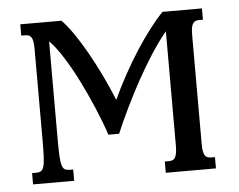

<svg xmlns="http://www.w3.org/2000/svg" viewBox="-43 -570 773 620"><g transform="rotate(-5 343.5 -259.5)"><path d="M43.9 -518.6H177.2Q194.3 -501.5 214.6 -472.2Q234.9 -442.9 255.6 -406.2Q276.4 -369.6 295.9 -328.9Q315.4 -288.1 331.5 -248.5Q349.6 -288.1 371.1 -327.1Q392.6 -366.2 415.5 -401.9Q438.5 -437.5 461.4 -467.5Q484.4 -497.6 504.9 -518.6H632.8V-481.9H619.6Q612.8 -481.9 608.2 -480Q603.5 -478 600.1 -472.7Q596.7 -467.3 595.2 -458Q593.8 -448.7 593.8 -433.6V-85Q593.8 -69.8 595.2 -60.5Q596.7 -51.3 600.1 -45.9Q603.5 -40.5 608.2 -38.6Q612.8 -36.6 619.6 -36.6H632.8V0H470.2V-36.6H483.9Q490.2 -36.6 495.4 -38.6Q500.5 -40.5 503.7 -45.9Q506.8 -51.3 508.5 -60.5Q510.3 -69.8 510.3 -85V-455.1Q485.4 -425.3 460.7 -387Q436 -348.6 412.8 -306.6Q389.6 -264.6 368.7 -221.4Q347.7 -178.2 331.1 -138.7H296.4Q282.2 -181.2 262 -228.8Q241.7 -276.4 219.5 -320.6Q197.3 -364.7 174.3 -400.6Q151.4 -436.5 131.8 -455.6V-138.7Q131.8 -105.5 132.8 -85.2Q133.8 -64.9 137 -54.2Q140.1 -43.5 146.2 -40Q152.3 -36.6 162.6 -36.6H173.3V0H40V-36.6H52.2Q62.5 -36.6 68.6 -40Q74.7 -43.5 77.9 -54.4Q81.1 -65.4 82 -85.4Q83 -105.5 83 -139.2V-433.6Q83 -448.7 81.5 -458Q80.1 -467.3 76.7 -472.7Q73.2 -478 68.4 -480Q63.5 -481.9 57.1 -481.9H43.9Z"/></g></svg>

Font: Arian Grqi
Style: Regular
Weight: 400
Designer: Ruben Hakobyan (Tarumian)
Foundry: Ruben Hakobyan (Tarumian)
Version: Version 1.003